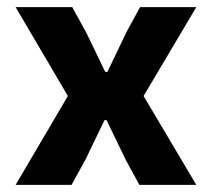

<svg xmlns="http://www.w3.org/2000/svg" viewBox="-20 -520 595 540"><path d="M23.9 0 170.9 -250 23.9 -500H183.1L222.2 -429.2L275.9 -317.9H282.2L335.9 -430.2L374 -500H532.2L383.8 -250L532.2 0H372.1L334 -69.8L279.8 -182.1H273.9L220.2 -70.8L181.2 0Z"/></svg>

Font: TASA Orbiter Text
Style: Bold
Weight: 700
Designer: Weizhong Zhang
Version: Version 1.000;Glyphs 3.1.2 (3151)